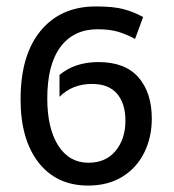

<svg xmlns="http://www.w3.org/2000/svg" viewBox="-20 -567 540 597"><path d="M44 -258Q44 -396 106.5 -471.5Q169 -547 278 -547Q333 -547 364.5 -538.5Q396 -530 425 -514L400 -446Q374 -460 348 -468Q322 -476 283 -476Q209 -476 168 -421Q127 -366 127 -261Q127 -168 161 -114.5Q195 -61 255 -61Q309 -61 339.5 -98Q370 -135 370 -192Q370 -245 344 -275.5Q318 -306 266 -306Q205 -306 165 -266V-334Q213 -374 286 -374Q369 -374 410.5 -326.5Q452 -279 452 -198Q452 -140 428.5 -92.5Q405 -45 360.5 -17.5Q316 10 254 10Q156 10 100 -61.5Q44 -133 44 -258Z"/></svg>

Font: Noto Sans Mono UI Cond
Style: Regular
Weight: 400
Width: 3
Monospace: yes
Designer: Monotype Design team
Foundry: Monotype Imaging Inc.
Version: Version 1.000